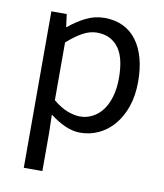

<svg xmlns="http://www.w3.org/2000/svg" viewBox="-80 -564 715 835"><g transform="rotate(10 277.5 -146.5)"><path d="M163.6 41V205.1H81.5V-485.8H149.4L156.7 -430.2H159.7Q192.4 -458 231.9 -478Q271.5 -498 314.5 -498Q361.3 -498 397.5 -480.5Q433.6 -462.9 457.5 -430.4Q481.4 -397.9 493.9 -352.5Q506.3 -307.1 506.3 -250Q506.3 -188 489.5 -139.4Q472.7 -90.8 443.6 -56.9Q414.6 -22.9 376.5 -5.4Q338.4 12.2 296.4 12.2Q262.7 12.2 229 -2.9Q195.3 -18.1 161.6 -43.9ZM163.6 -107.9Q196.8 -80.1 227.5 -68.6Q258.3 -57.1 282.7 -57.1Q312.5 -57.1 338.1 -70.6Q363.8 -84 382.1 -108.4Q400.4 -132.8 410.9 -168.9Q421.4 -205.1 421.4 -250Q421.4 -290 414.6 -323Q407.7 -356 392.1 -379.4Q376.5 -402.8 352.1 -416Q327.6 -429.2 293.5 -429.2Q262.7 -429.2 231.2 -412.1Q199.7 -395 163.6 -362.8Z"/></g></svg>

Font: Pyidaungsu
Style: Regular
Weight: 400
Designer: Sun Tun
Foundry: MCF
Version: Version 2.053; ttfautohint (v1.8.2)